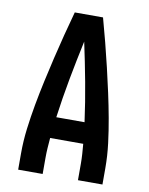

<svg xmlns="http://www.w3.org/2000/svg" viewBox="-83 -796 666 857"><g transform="rotate(10 250.0 -367.5)"><path d="M59 0V-74Q59 -130 66 -186Q73 -242 83 -297Q93 -352 105 -407Q117 -462 130 -517Q143 -572 157 -626.5Q171 -681 186 -735H314Q329 -681 343 -626.5Q357 -572 370 -517Q383 -462 395 -407Q407 -352 417 -297Q427 -242 434 -186Q441 -130 441 -74V0H330V-74Q330 -96 328.5 -118.5Q327 -141 325 -164H175Q173 -141 171.5 -118.5Q170 -96 170 -74V0ZM314 -260Q302 -349 285.5 -437.5Q269 -526 250 -614Q231 -526 214.5 -437.5Q198 -349 186 -260Z"/></g></svg>

Font: Iosevka Curly
Style: Bold
Weight: 700
Monospace: yes
Designer: Belleve Invis
Foundry: Belleve Invis
Version: Version 22.1.2; ttfautohint (v1.8.4)